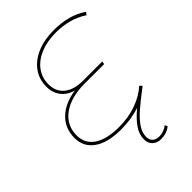

<svg xmlns="http://www.w3.org/2000/svg" viewBox="-260 -820 1149 1149"><g transform="rotate(-45 314.5 -245.0)"><path d="M163 -496Q163 -434 205.5 -399.5Q248 -365 324 -365H488L484 -346H321Q203 -346 134.5 -296Q66 -246 66 -161Q66 -91 122 -53.5Q178 -16 282 -16Q361 -16 429 -40.5Q497 -65 541 -106L555 -91Q481 -35 440.5 0.5Q400 36 377 70.5Q354 105 354 140Q354 165 369 179.5Q384 194 411 194Q451 194 482 169L490 186Q456 213 409 213Q375 213 354.5 193.5Q334 174 334 142Q334 101 358.5 63.5Q383 26 438 -21Q367 3 279 3Q169 3 107.5 -39.5Q46 -82 46 -159Q46 -239 100 -291.5Q154 -344 248 -358Q199 -372 171.5 -407.5Q144 -443 144 -494Q144 -557 178 -604Q212 -651 273 -677Q334 -703 414 -703Q544 -703 629 -644L617 -627Q532 -684 413 -684Q339 -684 282.5 -660.5Q226 -637 194.5 -594.5Q163 -552 163 -496Z"/></g></svg>

Font: Montserrat Alternates Thin
Style: Italic
Weight: 250
Italic angle: -11.3°
Designer: Julieta Ulanovsky
Foundry: Julieta Ulanovsky
Version: Version 7.200